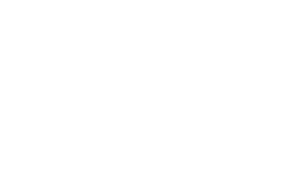

<svg xmlns="http://www.w3.org/2000/svg" viewBox="9 -252 527 328"><g transform="rotate(-30 273.0 -88.0)"><path d="M0 -88Z"/></g></svg>

Font: Proton
Style: LitIt
Weight: 500
Version: Version 1.017